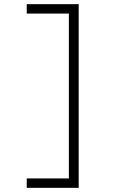

<svg xmlns="http://www.w3.org/2000/svg" viewBox="-20 -790 540 920"><path d="M357 110H108V65H310V-725H108V-770H357Z"/></svg>

Font: M PLUS 1 Code Light
Style: Regular
Weight: 300
Designer: Coji Morishita
Foundry: UNDERFOREST DESIGN
Version: Version 1.002